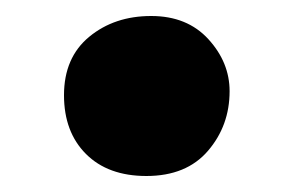

<svg xmlns="http://www.w3.org/2000/svg" viewBox="-20 -483 367 240"><path d="M163 -263Q115 -263 87.5 -290.5Q60 -318 60 -364Q60 -411 91.5 -437Q123 -463 169 -463Q214 -463 240.5 -434Q267 -405 267 -369Q267 -326 240 -294.5Q213 -263 163 -263Z"/></svg>

Font: Vollkorn Black
Style: Regular
Weight: 900
Designer: Friedrich Althausen
Foundry: Friedrich Althausen
Version: Version 5.000